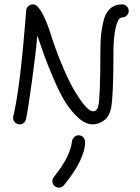

<svg xmlns="http://www.w3.org/2000/svg" viewBox="-20 -570 640 880"><path d="M340 50Q353 50 361.5 59Q370 68 370 80Q370 160 273 279Q264 290 250 290Q237 290 228.5 281Q220 272 220 260Q220 250 227 241Q303 147 310 77Q312 66 320.5 58Q329 50 340 50ZM70 0Q57 0 48.5 -9Q40 -18 40 -30Q40 -35 41 -37Q73 -170 100 -522Q101 -534 110 -542Q119 -550 130 -550Q142 -550 151 -541Q182 -510 214 -409Q240 -327 273 -252Q301 -186 330 -140Q359 -94 377 -77Q395 -60 405 -60Q426 -60 431 -86Q440 -131 440 -330Q440 -373 442.5 -403Q445 -433 453.5 -471Q462 -509 484 -529.5Q506 -550 540 -550Q552 -550 561 -541Q570 -532 570 -520Q570 -508 561 -499Q552 -490 540 -490Q529 -490 520.5 -474Q512 -458 506 -420.5Q500 -383 500 -330Q500 -129 489 -74Q481 -36 456.5 -18Q432 0 405 0Q372 0 339 -30Q306 -60 281 -99.5Q256 -139 228.5 -202.5Q201 -266 186 -307Q171 -348 151 -407Q144 -324 125.5 -191Q107 -58 99 -23Q97 -13 88.5 -6.5Q80 0 70 0Z"/></svg>

Font: Pecita
Style: Book
Weight: 400
Width: 7
Version: Version 4.3